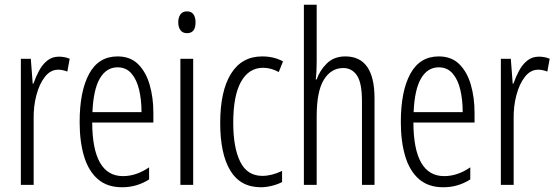

<svg xmlns="http://www.w3.org/2000/svg" viewBox="-20 -780 2348 810"><path d="M229 -541Q239 -541 251 -539Q263 -537 274 -532L264 -478Q257 -481 246.5 -483.5Q236 -486 226 -486Q193 -486 169.5 -456Q146 -426 133.5 -378.5Q121 -331 122 -279V0H68V-532H110L118 -427H121Q131 -456 145 -482Q159 -508 179.5 -524.5Q200 -541 229 -541Z M476 -542Q530 -542 563 -509Q596 -476 611.5 -422Q627 -368 627 -305V-263H369Q370 -37 499 -37Q555 -37 609 -74V-23Q584 -7 555.5 1.5Q527 10 495 10Q432 10 392.5 -24.5Q353 -59 334.5 -121Q316 -183 316 -265Q316 -395 356 -468.5Q396 -542 476 -542ZM476 -496Q429 -496 401.5 -449.5Q374 -403 370 -307H577Q577 -358 567 -401Q557 -444 534.5 -470Q512 -496 476 -496Z M769 -732Q788 -732 796.5 -719Q805 -706 805 -686Q805 -640 769 -640Q751 -640 741.5 -652.5Q732 -665 732 -686Q732 -706 741 -719Q750 -732 769 -732ZM795 -532V0H741V-532Z M1081 10Q994 10 951.5 -60.5Q909 -131 909 -261Q909 -396 954.5 -469Q1000 -542 1086 -542Q1136 -542 1174 -521L1156 -476Q1124 -494 1090 -494Q1030 -494 997 -435.5Q964 -377 964 -262Q964 -157 993.5 -97.5Q1023 -38 1087 -38Q1126 -38 1170 -59V-12Q1151 -2 1126.5 4Q1102 10 1081 10Z M1316 -519Q1316 -475 1312 -445H1316Q1329 -483 1359 -512.5Q1389 -542 1437 -542Q1560 -542 1560 -365V0H1507V-354Q1507 -430 1486 -461.5Q1465 -493 1428 -493Q1377 -493 1346.5 -444Q1316 -395 1316 -289V0H1262V-760H1316Z M1831 -542Q1885 -542 1918 -509Q1951 -476 1966.5 -422Q1982 -368 1982 -305V-263H1724Q1725 -37 1854 -37Q1910 -37 1964 -74V-23Q1939 -7 1910.5 1.5Q1882 10 1850 10Q1787 10 1747.5 -24.5Q1708 -59 1689.5 -121Q1671 -183 1671 -265Q1671 -395 1711 -468.5Q1751 -542 1831 -542ZM1831 -496Q1784 -496 1756.5 -449.5Q1729 -403 1725 -307H1932Q1932 -358 1922 -401Q1912 -444 1889.5 -470Q1867 -496 1831 -496Z M2254 -541Q2264 -541 2276 -539Q2288 -537 2299 -532L2289 -478Q2282 -481 2271.5 -483.5Q2261 -486 2251 -486Q2218 -486 2194.5 -456Q2171 -426 2158.5 -378.5Q2146 -331 2147 -279V0H2093V-532H2135L2143 -427H2146Q2156 -456 2170 -482Q2184 -508 2204.5 -524.5Q2225 -541 2254 -541Z"/></svg>

Font: Noto Sans Telugu ExtraCondensed Light
Style: Regular
Weight: 300
Width: 2
Designer: Jelle Bosma - Monotype Design Team
Foundry: Monotype Imaging Inc.
Version: Version 2.005; ttfautohint (v1.8.4.7-5d5b)